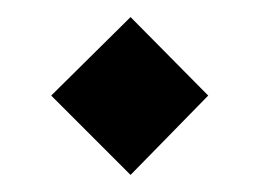

<svg xmlns="http://www.w3.org/2000/svg" viewBox="-20 -294 304 225"><path d="M133 -89 40 -182 133 -274 224 -182Z"/></svg>

Font: TajawalTap Med
Style: Regular
Weight: 500
Designer: Boutros Fonts
Foundry: Created by Boutros International 2017
Version: Version 2.700